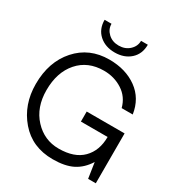

<svg xmlns="http://www.w3.org/2000/svg" viewBox="-221 -1122 1196 1277"><g transform="rotate(30 377.5 -483.0)"><path d="M208 -971H261Q261 -929 293 -899Q325 -869 374 -869Q423 -869 455.5 -899Q488 -929 488 -971H540Q540 -900 493.5 -858Q447 -816 374 -816Q301 -816 254.5 -858Q208 -900 208 -971ZM701 -383V-302V0H642L624 -119Q584 -55 525 -25Q466 5 372 5Q214 5 119.5 -105Q25 -215 25 -373Q25 -543 120.5 -650.5Q216 -758 369 -758Q495 -758 581.5 -695.5Q668 -633 685 -519H600Q580 -595 517 -635.5Q454 -676 375 -676Q252 -676 179.5 -593Q107 -510 107 -373Q107 -241 183.5 -158.5Q260 -76 371 -76Q491 -76 553 -138.5Q615 -201 615 -306H410V-383Z"/></g></svg>

Font: Oakes Grotesk
Style: Regular
Weight: 400
Designer: Samuel Oakes
Foundry: Samuel Oakes
Version: Version 1.000;PS 001.000;hotconv 1.0.88;makeotf.lib2.5.64775